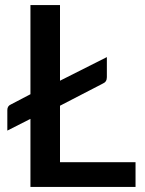

<svg xmlns="http://www.w3.org/2000/svg" viewBox="-20 -740 572 760"><path d="M217.5 -420.5V-720H100.5V-367L23 -326.5C13.7 -322.5 9 -315.2 9 -304.5V-223L100.5 -269.5V0H516.5V-98H217.5V-321.5L387.5 -409.5C397.8 -413.8 403 -422.2 403 -434.5V-514Z"/></svg>

Font: Lato Semibold
Style: Regular
Weight: 600
Designer: Lukasz Dziedzic
Foundry: tyPoland Lukasz Dziedzic
Version: Version 2.006; 2014-01-15